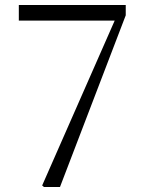

<svg xmlns="http://www.w3.org/2000/svg" viewBox="-20 -745 580 765"><path d="M155 0H219L481 -684V-725H55V-663H437L148 -6Z"/></svg>

Font: Noto Serif CJK TC Light
Style: Regular
Weight: 300
Designer: Ryoko NISHIZUKA 西塚涼子 (kana & ideographs); Frank Grießhammer (Latin, Greek & Cyrillic); Wenlong ZHANG 张文龙 (bopomofo); San
Foundry: Adobe
Version: Version 2.001;hotconv 1.1.0;makeotfexe 2.6.0